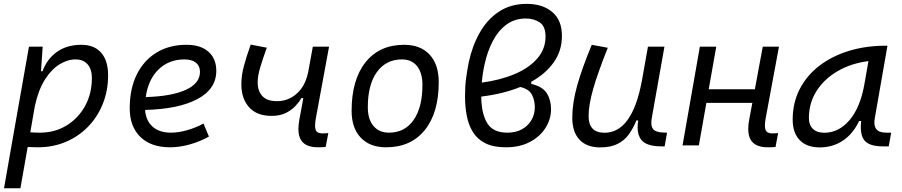

<svg xmlns="http://www.w3.org/2000/svg" viewBox="-20 -762 4728 1006"><path d="M86.9 224.6H1L40.5 -0.5V-1L131.8 -517.6H203.6L194.8 -388.7H202.6Q226.6 -453.6 278.8 -490.5Q331.1 -527.3 406.7 -527.3Q473.6 -527.3 510 -485.8Q546.4 -444.3 546.4 -367.7Q546.4 -287.1 518.8 -218.3Q491.2 -149.4 441.4 -98.1Q391.6 -46.9 324.5 -18.6Q257.3 9.8 178.7 9.8Q152.3 9.8 125 8.3ZM138.7 -68.8Q162.1 -66.9 189.5 -66.9Q267.1 -66.9 328.6 -104.5Q390.1 -142.1 425.8 -206.8Q461.4 -271.5 461.4 -353Q461.4 -399.4 439 -425Q416.5 -450.7 376 -450.7Q334.5 -450.7 292.2 -425Q250 -399.4 215.6 -345.5Q181.2 -291.5 162.6 -206.1Z M875.5 -66.9Q914.6 -66.9 959.7 -79.6Q1004.9 -92.3 1046.4 -114.7L1074.7 -46.4Q1027.3 -20 973.9 -5.1Q920.4 9.8 871.1 9.8Q771.5 9.8 715.6 -44.4Q659.7 -98.6 659.7 -194.8Q659.7 -296.4 696.3 -370.8Q732.9 -445.3 799.8 -486.3Q866.7 -527.3 957 -527.3Q1030.8 -527.3 1072 -491.2Q1113.3 -455.1 1113.3 -390.6Q1113.3 -295.9 1014.9 -243.2Q916.5 -190.4 740.2 -186Q744.1 -129.9 779.5 -98.4Q814.9 -66.9 875.5 -66.9ZM743.7 -253.4Q879.4 -257.3 953.6 -291.3Q1027.8 -325.2 1027.8 -385.7Q1027.8 -416 1006.8 -433.3Q985.8 -450.7 946.8 -450.7Q864.3 -450.7 810.3 -397.7Q756.3 -344.7 743.7 -253.4Z M1403.3 -154.8Q1325.7 -154.8 1285.2 -200Q1244.6 -245.1 1244.6 -320.3Q1244.6 -367.2 1258.1 -416.7Q1271.5 -466.3 1293.5 -528.3L1377.9 -512.2Q1355 -448.2 1342.5 -405.8Q1330.1 -363.3 1330.1 -330.1Q1330.1 -285.6 1354.7 -258.5Q1379.4 -231.4 1433.6 -231.9Q1492.7 -232.9 1535.9 -272.5Q1579.1 -312 1592.8 -377V-374L1619.1 -517.6H1704.1L1634.8 -141.6Q1630.9 -119.6 1630.9 -104.5Q1630.9 -89.8 1634.3 -81.1Q1641.1 -63 1670.4 -63Q1684.1 -63 1700.2 -64.5L1686.5 7.8Q1677.7 8.8 1668 9.3Q1658.2 9.8 1647.5 9.8Q1582.5 9.8 1558.6 -25.9Q1543.5 -47.9 1543.5 -85.9Q1543.5 -108.4 1548.8 -136.7L1569.3 -248H1559.1Q1548.3 -228.5 1528.1 -206.8Q1507.8 -185.1 1477.3 -169.9Q1446.8 -154.8 1403.3 -154.8Z M2002.9 9.8Q1918 9.8 1870.1 -40.8Q1822.3 -91.3 1822.3 -181.2Q1822.3 -344.2 1895.3 -435.8Q1968.3 -527.3 2097.7 -527.3Q2183.1 -527.3 2231 -475.8Q2278.8 -424.3 2278.8 -331.5Q2278.8 -170.9 2205.8 -80.6Q2132.8 9.8 2002.9 9.8ZM2018.1 -66.9Q2100.6 -66.9 2147 -133.1Q2193.4 -199.2 2193.4 -317.4Q2193.4 -379.9 2165.3 -415.3Q2137.2 -450.7 2086.4 -450.7Q2002.4 -450.7 1954.8 -384.5Q1907.2 -318.4 1907.2 -200.2Q1907.2 -137.2 1936.8 -102.1Q1966.3 -66.9 2018.1 -66.9Z M2763.7 -333.5V-322.3Q2823.2 -308.6 2845.2 -272.9Q2867.2 -237.3 2867.2 -190.4Q2867.2 -137.2 2838.1 -91.6Q2809.1 -45.9 2756.1 -18.1Q2703.1 9.8 2630.9 9.8Q2565.4 9.8 2523.4 -11.2Q2481.4 -32.2 2458.3 -69.3Q2435.1 -106.4 2425.8 -154.8Q2416.5 -203.1 2416.5 -257.8Q2416.5 -312 2422.4 -354.2Q2428.2 -396.5 2436 -435.5Q2454.1 -520.5 2493.2 -590.1Q2532.2 -659.7 2593.8 -700.7Q2655.3 -741.7 2739.7 -741.7Q2824.2 -741.7 2874.3 -698.5Q2924.3 -655.3 2924.3 -574.2Q2924.3 -495.6 2881.3 -435.3Q2838.4 -375 2763.7 -333.5ZM2504.4 -329.1Q2602.5 -342.3 2678 -374.5Q2753.4 -406.7 2795.9 -456.3Q2838.4 -505.9 2838.4 -570.8Q2838.4 -624 2807.9 -644.5Q2777.3 -665 2735.4 -665Q2676.8 -665 2633.8 -633.3Q2590.8 -601.6 2562.3 -547.4Q2533.7 -493.2 2519 -424.8Q2508.8 -380.4 2504.4 -329.1ZM2706.1 -306.2Q2616.7 -270 2501.5 -255.9Q2502.4 -167 2532.7 -116.9Q2563 -66.9 2638.2 -66.9Q2683.6 -66.9 2715.8 -85.2Q2748 -103.5 2765.1 -133.8Q2782.2 -164.1 2782.2 -199.2Q2782.2 -239.3 2766.1 -267.6Q2750 -295.9 2706.1 -306.2Z M3124.5 10.3Q3054.2 10.3 3016.4 -30Q2978.5 -70.3 2978.5 -145Q2978.5 -222.2 3003.9 -313Q3029.3 -403.8 3080.6 -527.3L3164.6 -511.7Q3112.8 -382.3 3088.4 -297.4Q3064 -212.4 3064 -153.8Q3064 -66.4 3147.5 -66.4Q3292 -66.4 3342.8 -336.9V-336.4L3375 -517.6H3461.4L3395.5 -146Q3392.6 -130.9 3392.6 -119.1Q3392.6 -97.2 3401.9 -85.9Q3415.5 -68.4 3458.5 -67.4L3475.1 -66.9L3462.4 4.9H3445.3Q3367.2 4.9 3340.3 -29.3Q3320.8 -53.2 3320.8 -94.2Q3320.8 -111.3 3324.2 -130.9H3314.5Q3297.4 -88.9 3274.2 -57.1Q3251 -25.4 3215.1 -7.6Q3179.2 10.3 3124.5 10.3Z M3556.2 0 3647 -517.6H3732.9L3693.4 -294.4H3935.1L3976.6 -517.6H4061.5L3991.7 -141.6Q3987.8 -120.1 3987.8 -104.5Q3987.8 -90.3 3991.2 -81.5Q3998 -63 4026.9 -63Q4041 -63 4057.1 -64.5L4043.5 7.8Q4027.8 9.8 4003.9 9.8Q3940.4 9.8 3916 -25.4Q3900.4 -47.9 3900.4 -86.4Q3900.4 -108.9 3905.8 -136.7L3921.9 -223.1H3681.2L3641.6 0Z M4274.9 10.3Q4207 10.3 4170.2 -27.8Q4133.3 -65.9 4133.3 -135.3Q4133.3 -223.1 4169.9 -294.7Q4206.5 -366.2 4272.5 -417Q4338.4 -467.8 4427.2 -495.1Q4516.1 -522.5 4620.6 -522.5H4629.9L4564 -145Q4561.5 -131.3 4561.5 -120.6Q4561.5 -99.1 4570.8 -86.4Q4584.5 -66.9 4624.5 -66.9H4649.4L4636.7 4.9H4606Q4535.2 4.9 4509.8 -25.9Q4490.2 -48.8 4490.2 -95.7Q4490.2 -110.4 4492.2 -127.9H4481.4Q4450.2 -61.5 4397 -25.6Q4343.8 10.3 4274.9 10.3ZM4298.8 -66.4Q4374.5 -66.4 4430.9 -132.3Q4487.3 -198.2 4508.8 -319.3L4530.3 -441.9Q4439 -430.2 4368.7 -389.2Q4298.3 -348.1 4258.3 -285.2Q4218.3 -222.2 4218.3 -144Q4218.3 -106.9 4239.5 -86.7Q4260.7 -66.4 4298.8 -66.4Z"/></svg>

Font: CaskaydiaCove NFP SemiLight
Style: Italic
Weight: 350
Italic angle: -10°
Designer: Aaron Bell
Foundry: Saja Typeworks
Version: Version 2111.001; VTT 6.35;Nerd Fonts 3.1.1